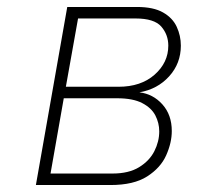

<svg xmlns="http://www.w3.org/2000/svg" viewBox="-20 -531 568 551"><path d="M83 0 173 -511H373Q420.5 -511 448 -495.2Q475.5 -479.5 487.2 -454Q499 -428.5 499 -400Q499 -349 465.5 -312Q432 -275 380 -266Q419 -261.5 446 -231.5Q473 -201.5 473 -155Q473 -121.5 457 -85.5Q441 -49.5 402.5 -24.8Q364 0 297 0ZM125 -33H303Q349.5 -33 379.2 -51.2Q409 -69.5 423 -97.2Q437 -125 437 -154Q437 -178 425.8 -199.8Q414.5 -221.5 388 -235.2Q361.5 -249 316 -249H163ZM169 -282H320Q384.5 -282 423.8 -316.8Q463 -351.5 463 -400Q463 -431.5 442.8 -454.8Q422.5 -478 369 -478H204Z"/></svg>

Font: Overpass Thin
Style: Italic
Weight: 250
Italic angle: -10°
Designer: Delve Withrington, Dave Bailey, Thomas Jockin
Foundry: Delve Fonts LLC
Version: Version 4.000